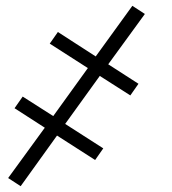

<svg xmlns="http://www.w3.org/2000/svg" viewBox="-20 -490 590 660"><path d="M51 150 8 122 134 -51 30 -118 58 -158 163 -91 282 -256 151 -340 179 -380 309 -296 435 -470 478 -442 352 -269 456 -202 428 -162 323 -229 204 -64 335 20 307 60 176 -24Z"/></svg>

Font: Lode Dark Term
Style: Italic
Weight: 400
Italic angle: -11°
Monospace: yes
Designer: Belleve Invis
Foundry: Belleve Invis
Version: Version 29.2.0